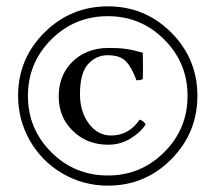

<svg xmlns="http://www.w3.org/2000/svg" viewBox="-20 -608 680 605"><path d="M439 -216Q422 -190 390.5 -171Q359 -152 321 -152Q261 -152 219 -187Q165 -232 165 -304Q165 -365 201 -406Q247 -457 323 -457Q354 -457 375.5 -454Q397 -451 410.5 -447Q424 -443 430 -442Q431 -392 430 -359Q423 -355 410 -355Q395 -396 376.5 -415Q358 -434 319 -434Q283 -434 257.5 -406Q232 -378 232 -311Q232 -256 260 -218.5Q288 -181 330 -181Q386 -181 420 -231Q433 -227 439 -216ZM320 -23Q243 -23 177.5 -61Q112 -99 74.5 -164.5Q37 -230 37 -306Q37 -423 120 -505.5Q203 -588 320 -588Q437 -588 519.5 -505.5Q602 -423 602 -306Q602 -189 519.5 -106Q437 -23 320 -23ZM320 -557Q215 -557 141.5 -483.5Q68 -410 68 -306Q68 -202 141.5 -128.5Q215 -55 320 -55Q424 -55 497.5 -128.5Q571 -202 571 -306Q571 -410 497.5 -483.5Q424 -557 320 -557Z"/></svg>

Font: Libertinus Mono
Style: Regular
Weight: 400
Designer: Philipp H. Poll
Foundry: Khaled Hosny
Version: Version 6.7